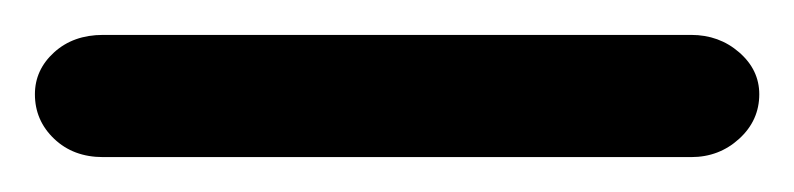

<svg xmlns="http://www.w3.org/2000/svg" viewBox="-20 -44 455 110"><path d="M39 46Q22 46 11 35.5Q0 25 0 10Q0 -4 11 -14Q22 -24 39 -24H376Q392 -24 403.5 -14Q415 -4 415 10Q415 25 403.5 35.5Q392 46 376 46Z"/></svg>

Font: VDS Compensated
Style: Light
Weight: 300
Designer: artmaker
Foundry: artmaker
Version: Version 1.000 2012 initial release